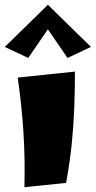

<svg xmlns="http://www.w3.org/2000/svg" viewBox="-27 -772 400 802"><path d="M249 -8 75 10Q78 -109 71 -218.5Q64 -328 47 -448L286 -473Q286 -390 283 -316.5Q280 -243 272.5 -169Q265 -95 249 -8ZM91 -530 -7 -576 173 -752 187 -670ZM255 -530 159 -670 173 -752 353 -576Z"/></svg>

Font: Marhey Light
Style: Regular
Weight: 300
Designer: Nur Syamsi & Bustanul Arifin
Foundry: Namelatype
Version: Version 1.000